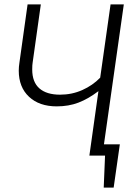

<svg xmlns="http://www.w3.org/2000/svg" viewBox="-20 -705 632 870"><path d="M451 -51H523L495 145H450L456 0H385L426 -292Q380 -257 335.5 -240Q291 -223 237 -223Q158 -223 111.5 -266.5Q65 -310 65 -385Q65 -402 68 -421L105 -685H165L128 -422Q126 -411 126 -390Q126 -333 158.5 -304.5Q191 -276 252 -276Q306 -276 353 -297Q400 -318 434 -353L481 -685H541Z"/></svg>

Font: FiraGO Light
Style: Italic
Weight: 300
Italic angle: -8°
Designer: bBox Type GmbH
Foundry: bBox Type GmbH
Version: Version 1.001